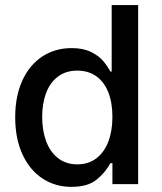

<svg xmlns="http://www.w3.org/2000/svg" viewBox="-20 -727 638 758"><path d="M40 -263.7Q40 -348.1 68.6 -409.9Q97.2 -471.7 147.7 -504.4Q198.2 -537.1 262.7 -537.1Q308.1 -537.1 338.6 -522.2Q369.1 -507.3 386 -487.8Q402.8 -468.3 416 -444.3H420.9V-707H525.4V0H423.8V-83H416Q394.5 -43.9 359.9 -16.6Q325.2 10.7 261.7 10.7Q197.8 10.7 147.5 -22.5Q97.2 -55.7 68.6 -117.9Q40 -180.2 40 -263.7ZM423.8 -265.6Q423.8 -321.3 407.7 -362.3Q391.6 -403.3 360.4 -425.8Q329.1 -448.2 285.2 -448.2Q240.2 -448.2 209 -424.8Q177.7 -401.4 162.1 -360.1Q146.5 -318.8 146.5 -265.6Q146.5 -211.4 162.4 -168.9Q178.2 -126.5 209.7 -102.3Q241.2 -78.1 285.2 -78.1Q328.6 -78.1 359.9 -101.6Q391.1 -125 407.5 -167.5Q423.8 -210 423.8 -265.6Z"/></svg>

Font: WEMIX Pretendard Medium
Style: Regular
Weight: 500
Designer: Base glyphs from Inter by Rasmus Andersson; Hangeul glyphs from Noto Sans CJK(Source Han Sans) by Jang Soo-young and Kan
Foundry: Kil Hyung-jin
Version: Version 1.000